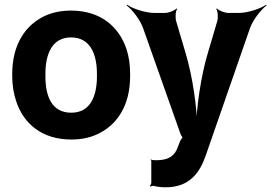

<svg xmlns="http://www.w3.org/2000/svg" viewBox="-20 -583 1153 816"><path d="M32 -269V-259C32 -220 38 -185 49 -152C80 -58 158 10 283 10C323 10 359 3 390 -11C477 -49 533 -134 533 -259V-269C533 -308 528 -343 517 -376C485 -470 407 -538 282 -538C242 -538 207 -531 176 -518C88 -479 32 -394 32 -269ZM392 -269V-259C392 -176 365 -104 283 -104C199 -104 173 -175 173 -259V-269C173 -351 200 -424 282 -424C364 -424 392 -352 392 -269ZM623 100V194C623 199 619 205 617 206L619 210C622 208 629 206 633 207C648 211 665 213 685 213C785 213 829 151 854 79L1042 -462C1054 -498 1090 -543 1113 -560L1111 -563C1087 -546 1033 -528 995 -528H951C936 -528 909 -538 902 -547L899 -545C906 -536 908 -507 903 -492L864 -360C833 -258 814 -120 814 -40H818C818 -120 799 -258 768 -360L729 -492C724 -507 726 -536 733 -545L730 -547C723 -538 696 -528 681 -528H637C598 -528 544 -546 520 -563L518 -560C541 -543 577 -498 589 -461L746 -17C747 -13 755 3 759 3V-1C755 -1 747 14 745 18L736 41C723 80 696 98 644 98C638 98 631 97 625 97C624 97 624 95 624 94L620 96C621 97 623 99 623 100Z"/></svg>

Font: Asimov
Style: Edge
Weight: 500
Designer: Google
Version: Version 2.000980: 2014